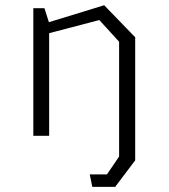

<svg xmlns="http://www.w3.org/2000/svg" viewBox="-20 -532 660 752"><path d="M509.5 96V-386L388 -511.5L171.5 -445L154 -500H110.5V0H172.5V-402L369 -453.5L446.5 -368.5V81L399 151H331.5L341.5 200H431Z"/></svg>

Font: Monaspace Krypton ExtraLight
Style: Regular
Weight: 200
Designer: Riley Cran & the Lettermatic Team
Foundry: Lettermatic
Version: Version 1.101 (Monaspace Krypton)